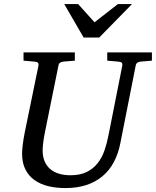

<svg xmlns="http://www.w3.org/2000/svg" viewBox="-20 -936 789 972"><path d="M690.9 -624Q682.1 -623 675.3 -618.4Q668.5 -613.8 667 -604L589.8 -213.9Q579.6 -159.7 557.1 -116.9Q534.7 -74.2 499.8 -44.7Q464.8 -15.1 417.7 0.5Q370.6 16.1 311 16.1Q264.6 16.1 224.9 6.6Q185.1 -2.9 155.3 -23.9Q125.5 -44.9 108.6 -78.1Q91.8 -111.3 91.8 -159.2Q91.8 -174.3 95 -201.7Q98.1 -229 105 -264.2L174.8 -604Q176.3 -612.3 172.4 -617.7Q168.5 -623 154.8 -624L99.1 -628.9V-670.9H358.9V-628.9L299.8 -624Q291 -623 284.2 -618.4Q277.3 -613.8 275.9 -604L207 -264.2Q201.2 -234.9 198.5 -211.7Q195.8 -188.5 195.8 -174.8Q195.8 -143.1 205.8 -119.6Q215.8 -96.2 234.1 -80.3Q252.4 -64.5 278.6 -56.6Q304.7 -48.8 336.9 -48.8Q385.7 -48.8 418.7 -65.2Q451.7 -81.5 473.6 -108.9Q495.6 -136.2 508.3 -172.6Q521 -209 528.8 -249L599.1 -604Q600.6 -612.3 596.7 -617.7Q592.8 -623 579.1 -624L522.9 -628.9V-670.9H749V-628.9ZM482.4 -746.1H403.3L305.2 -915.5H375.5L458.5 -823.2L577.1 -915.5H648.4Z"/></svg>

Font: Charis SIL APac
Style: Italic
Weight: 400
Italic angle: -11°
Foundry: SIL International
Version: Version 5.000